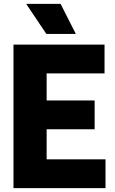

<svg xmlns="http://www.w3.org/2000/svg" viewBox="-20 -970 592 990"><path d="M220.5 -148.5H524V0H49.5V-740H519V-591.5H220.5V-452H468V-303.5H220.5ZM219 -795 115 -950H292.5L371 -795Z"/></svg>

Font: Encode Sans Condensed ExtraBold
Style: Regular
Weight: 800
Width: 3
Designer: Multiple Designers
Foundry: Impallari Type
Version: Version 2.000